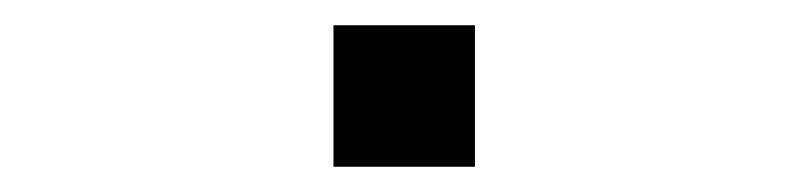

<svg xmlns="http://www.w3.org/2000/svg" viewBox="-20 -350 640 152"><path d="M244 -218V-330H356V-218Z"/></svg>

Font: Panamera Medium
Style: Regular
Weight: 500
Designer: Bastien Sozeau
Foundry: NBR — Bastien Sozeau
Version: Version 3.002; ttfautohint (v1.8.4.7-5d5b);gftools[0.9.33]